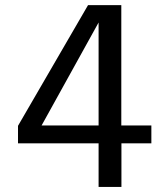

<svg xmlns="http://www.w3.org/2000/svg" viewBox="-20 -735 642 755"><path d="M367.7 0V-171.4H50.8V-240.2L326.2 -714.8H457V-241.7H575.2V-171.4H457.5V0ZM143.6 -241.7H367.7V-646.5Z"/></svg>

Font: Pontano Sans Medium
Style: Regular
Weight: 500
Designer: Vernon Adams
Foundry: Vernon Adams
Version: Version 2.001